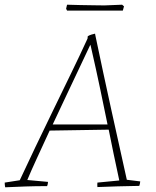

<svg xmlns="http://www.w3.org/2000/svg" viewBox="-27 -789 661 816"><path d="M-5 7Q-6 2 -6.5 -3Q-7 -8 -7 -13L57 -23Q87 -88 123 -163Q159 -238 197.5 -317.5Q236 -397 274 -475Q312 -553 345 -625L346 -635Q352 -639 361.5 -642Q371 -645 377 -646L378 -640Q411 -482 445.5 -325Q480 -168 512 -25L569 -18Q568 -7 565 1Q518 2 472.5 3Q427 4 387 6Q386 -4 387 -13L480 -22Q466 -85 455.5 -137Q445 -189 435 -238L184 -234Q154 -169 128.5 -113.5Q103 -58 89 -24L177 -16Q177 -13 176 -7.5Q175 -2 173 2Q124 2 80.5 3.5Q37 5 -5 7ZM357 -599Q340 -563 314 -508Q288 -453 257.5 -388.5Q227 -324 197 -260H430Q415 -333 399 -410Q383 -487 359 -592ZM258 -744 254 -752 258 -769Q281 -768 314.5 -767.5Q348 -767 377 -766.5Q406 -766 417 -766L492 -769L500 -762L495 -744Z"/></svg>

Font: Labrada ExtraLight
Style: Italic
Weight: 200
Italic angle: -7°
Designer: Mercedes Jáuregui
Foundry: Omnibus-Type Team
Version: Version 1.000; ttfautohint (v1.8.4.7-5d5b)